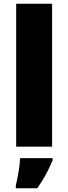

<svg xmlns="http://www.w3.org/2000/svg" viewBox="-20 -780 363 1021"><path d="M257 0H66V-760H257ZM260 72Q243 112 225 146Q207 180 178 221H64V207Q72 175 79 132Q86 89 87 61H260Z"/></svg>

Font: Noto Sans Oriya Blk
Style: Regular
Weight: 900
Designer: Amélie Bonet and Sol Matas
Foundry: Google LLC
Version: Version 2.006; ttfautohint (v1.8.4.7-5d5b)